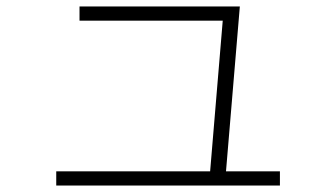

<svg xmlns="http://www.w3.org/2000/svg" viewBox="-20 -577 1040 594"><path d="M628 -22 671 -536 692 -513H226V-557H722L677 -21ZM154 -3V-47H846V-3Z"/></svg>

Font: M PLUS 1 Code Light
Style: Regular
Weight: 300
Designer: Coji Morishita
Foundry: UNDERFOREST DESIGN
Version: Version 1.002